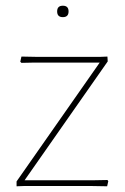

<svg xmlns="http://www.w3.org/2000/svg" viewBox="-20 -651 439 672"><path d="M180 -611Q180 -631 200 -631Q220 -631 220 -611Q220 -591 200 -591Q180 -591 180 -611ZM55 -453 107 -452H331L356 -453L357 -436L66 -20H303L356 -21L359 -17L355 1L298 0H65L38 1V-16L329 -432H101L55 -431L51 -435Z"/></svg>

Font: Alegreya Sans Thin
Style: Regular
Weight: 100
Designer: Juan Pablo del Peral
Foundry: Huerta Tipografica
Version: Version 2.007